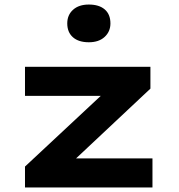

<svg xmlns="http://www.w3.org/2000/svg" viewBox="-20 -825 786 845"><path d="M90 0V-92L478 -454L492 -403H90V-531H642V-435L268 -84L251 -128H651V0ZM371 -639Q326 -639 301 -661Q276 -683 276 -722Q276 -759 301.5 -782Q327 -805 371 -805Q416 -805 441 -783.5Q466 -762 466 -722Q466 -686 440.5 -662.5Q415 -639 371 -639Z"/></svg>

Font: Lexend Tera
Style: Bold
Weight: 700
Designer: Bonnie Shaver-Troup, Thomas Jockin
Foundry: Lexend
Version: Version 1.007